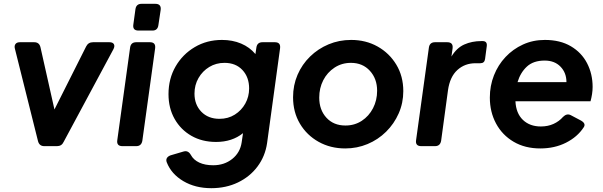

<svg xmlns="http://www.w3.org/2000/svg" viewBox="-20 -765 3157 1005"><path d="M212 0Q186 0 179 -26L58 -510Q54 -525 61 -534.5Q68 -544 84 -544H159Q186 -544 192 -517L265 -192L431 -522Q442 -544 467 -544H553Q570 -544 576 -534Q582 -524 574 -508L313 -22Q303 0 278 0Z M705 -605Q673 -605 678 -637L689 -717Q693 -745 721 -745H793Q825 -745 821 -713L809 -633Q805 -605 778 -605ZM621 0Q589 0 594 -32L661 -516Q665 -544 693 -544H765Q796 -544 792 -512L725 -28Q720 0 693 0Z M1086 220Q1002 220 939.5 183Q877 146 853 85Q848 72 853.5 62.5Q859 53 873 48L941 28Q965 21 979 46Q993 72 1023 86Q1053 100 1096 100Q1154 100 1195.5 67Q1237 34 1245 -20L1252 -68Q1195 -22 1111 -22Q1038 -22 982 -54Q926 -86 894 -142.5Q862 -199 862 -272Q862 -353 899 -417Q936 -481 999.5 -518.5Q1063 -556 1142 -556Q1197 -556 1242 -537Q1287 -518 1317 -482L1322 -516Q1326 -544 1354 -544H1419Q1450 -544 1446 -512L1378 -16Q1368 53 1328 106.5Q1288 160 1225.5 190Q1163 220 1086 220ZM1129 -143Q1174 -143 1209 -165Q1244 -187 1264 -223Q1284 -259 1284 -302Q1284 -361 1249 -398.5Q1214 -436 1155 -436Q1111 -436 1075.5 -414.5Q1040 -393 1019 -356.5Q998 -320 998 -275Q998 -217 1034 -180Q1070 -143 1129 -143Z M1787 12Q1710 12 1648 -22.5Q1586 -57 1550 -117.5Q1514 -178 1514 -256Q1514 -319 1537.5 -373.5Q1561 -428 1603 -469Q1645 -510 1700 -533Q1755 -556 1818 -556Q1895 -556 1956.5 -521.5Q2018 -487 2054.5 -426.5Q2091 -366 2091 -288Q2091 -226 2067 -171.5Q2043 -117 2001 -75.5Q1959 -34 1904 -11Q1849 12 1787 12ZM1788 -108Q1836 -108 1873.5 -132.5Q1911 -157 1932.5 -198.5Q1954 -240 1954 -290Q1954 -353 1916 -394.5Q1878 -436 1817 -436Q1769 -436 1731 -411Q1693 -386 1672 -345Q1651 -304 1651 -254Q1651 -190 1688.5 -149Q1726 -108 1788 -108Z M2185 0Q2153 0 2158 -32L2225 -516Q2229 -544 2257 -544H2321Q2353 -544 2349 -512L2343 -469Q2370 -514 2410 -532Q2450 -550 2500 -550H2506Q2531 -550 2528 -524L2519 -456Q2516 -434 2494 -434H2469Q2413 -434 2374 -398.5Q2335 -363 2325 -293L2289 -28Q2284 0 2257 0Z M2808 12Q2728 12 2668.5 -23Q2609 -58 2576.5 -118.5Q2544 -179 2544 -254Q2544 -316 2565.5 -370.5Q2587 -425 2626 -466.5Q2665 -508 2717.5 -532Q2770 -556 2832 -556Q2912 -556 2968 -523Q3024 -490 3053 -434Q3082 -378 3082 -310Q3082 -292 3079 -272.5Q3076 -253 3071 -235H2678Q2681 -172 2717 -137.5Q2753 -103 2811 -103Q2848 -103 2877.5 -116.5Q2907 -130 2927 -153Q2947 -173 2968 -162L3021 -134Q3049 -118 3035 -98Q3002 -48 2942.5 -18Q2883 12 2808 12ZM2831 -448Q2772 -448 2738 -416.5Q2704 -385 2689 -335H2945Q2945 -384 2914 -416Q2883 -448 2831 -448Z"/></svg>

Font: Pitagon Sans Text Bold
Style: Italic
Weight: 700
Italic angle: -8°
Designer: Travis Tran
Foundry: Pitagon
Version: Version 1.001; ttfautohint (v1.8.4.7-5d5b);gftools[0.9.26]